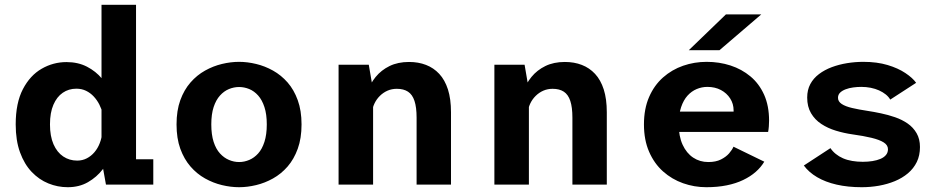

<svg xmlns="http://www.w3.org/2000/svg" viewBox="-20 -770 3940 801"><path d="M262.5 11Q220.5 11 181.8 -4.8Q143 -20.5 112.2 -52.8Q81.5 -85 63.5 -134.5Q45.5 -184 45.5 -251Q45.5 -340.5 75.5 -398Q105.5 -455.5 153.8 -483.2Q202 -511 257.5 -511Q305.5 -511 342.8 -491.8Q380 -472.5 405.2 -442.2Q430.5 -412 443.8 -378Q457 -344 457 -314L408.5 -295.5Q404 -315 394.5 -333.8Q385 -352.5 371 -367.5Q357 -382.5 339 -391.2Q321 -400 298.5 -400Q266.5 -400 241.8 -383Q217 -366 202.8 -333Q188.5 -300 188.5 -251Q188.5 -202 203.2 -168.2Q218 -134.5 243.8 -117.2Q269.5 -100 302 -100Q324 -100 342.2 -109.5Q360.5 -119 374.2 -135.2Q388 -151.5 396.2 -172.8Q404.5 -194 406 -216.5L458.5 -198.5Q458.5 -168 446 -132Q433.5 -96 408.5 -63.5Q383.5 -31 347 -10Q310.5 11 262.5 11ZM547.5 -750V-41.5L483 -105.5H619.5V0H422L403.5 -103V-750Z M977.5 11Q942.5 11 906 2.2Q869.5 -6.5 835.5 -25.5Q801.5 -44.5 774.8 -75.2Q748 -106 732.2 -149.5Q716.5 -193 716.5 -251Q716.5 -308.5 732.2 -352Q748 -395.5 774.8 -426Q801.5 -456.5 835.5 -475.5Q869.5 -494.5 906 -503.2Q942.5 -512 977.5 -512Q1012 -512 1048.5 -503.2Q1085 -494.5 1119 -475.5Q1153 -456.5 1179.8 -426Q1206.5 -395.5 1222.2 -352Q1238 -308.5 1238 -251Q1238 -193 1222.2 -149.5Q1206.5 -106 1179.8 -75.2Q1153 -44.5 1119 -25.5Q1085 -6.5 1048.5 2.2Q1012 11 977.5 11ZM977.5 -94Q999 -94 1019.8 -102.8Q1040.5 -111.5 1057 -129.8Q1073.5 -148 1083.2 -178.2Q1093 -208.5 1093 -251Q1093 -293.5 1083.2 -323.2Q1073.5 -353 1057 -371.5Q1040.5 -390 1019.8 -398.5Q999 -407 977.5 -407Q956 -407 935.2 -398.5Q914.5 -390 897.8 -371.5Q881 -353 871.2 -323.2Q861.5 -293.5 861.5 -251Q861.5 -208.5 871.2 -178.2Q881 -148 897.8 -129.8Q914.5 -111.5 935.2 -102.8Q956 -94 977.5 -94Z M1392.5 0V-500H1518.5L1536.5 -395V0ZM1718 0V-279Q1718 -322.5 1709.2 -349Q1700.5 -375.5 1682.2 -387.5Q1664 -399.5 1635.5 -399.5Q1614.5 -399.5 1596.8 -391.8Q1579 -384 1565 -370.2Q1551 -356.5 1542.5 -338.8Q1534 -321 1532 -302L1501 -317Q1501 -351.5 1512.5 -386Q1524 -420.5 1547.2 -449Q1570.5 -477.5 1605.2 -494.5Q1640 -511.5 1686.5 -511.5Q1725.5 -511.5 1757.2 -499.2Q1789 -487 1812.5 -461.8Q1836 -436.5 1848.8 -396.8Q1861.5 -357 1861.5 -301.5V0Z M2042.5 0V-500H2168.5L2186.5 -395V0ZM2368 0V-279Q2368 -322.5 2359.2 -349Q2350.5 -375.5 2332.2 -387.5Q2314 -399.5 2285.5 -399.5Q2264.5 -399.5 2246.8 -391.8Q2229 -384 2215 -370.2Q2201 -356.5 2192.5 -338.8Q2184 -321 2182 -302L2151 -317Q2151 -351.5 2162.5 -386Q2174 -420.5 2197.2 -449Q2220.5 -477.5 2255.2 -494.5Q2290 -511.5 2336.5 -511.5Q2375.5 -511.5 2407.2 -499.2Q2439 -487 2462.5 -461.8Q2486 -436.5 2498.8 -396.8Q2511.5 -357 2511.5 -301.5V0Z M2926.5 11Q2876.5 11 2829.8 -5.5Q2783 -22 2746.2 -54.8Q2709.5 -87.5 2688 -136.8Q2666.5 -186 2666.5 -251Q2666.5 -316 2687.8 -365Q2709 -414 2746 -446.8Q2783 -479.5 2830 -495.8Q2877 -512 2928 -512Q2980.5 -512 3027.5 -496.8Q3074.5 -481.5 3110.8 -451.2Q3147 -421 3167.8 -374.8Q3188.5 -328.5 3188.5 -266.5Q3188.5 -255.5 3187.5 -242.5Q3186.5 -229.5 3184.5 -219.5H2781V-304.5H3040.5Q3040.5 -306 3040.5 -307Q3040.5 -308 3040.5 -309.5Q3040.5 -337 3026.2 -359.2Q3012 -381.5 2987.5 -394.5Q2963 -407.5 2931 -407.5Q2908 -407.5 2886.5 -398.5Q2865 -389.5 2848.2 -371Q2831.5 -352.5 2821.5 -323Q2811.5 -293.5 2811.5 -252Q2811.5 -201.5 2827.8 -166.2Q2844 -131 2871.8 -112.5Q2899.5 -94 2935 -94Q2966.5 -94 2987.8 -104.8Q3009 -115.5 3021.8 -130.2Q3034.5 -145 3040 -158L3168.5 -95.5Q3154.5 -72 3132.5 -52.8Q3110.5 -33.5 3080.2 -19Q3050 -4.5 3011.8 3.2Q2973.5 11 2926.5 11ZM2981.5 -560.5H2853.5L3008.5 -710H3156Z M3575 11Q3517 11 3470.2 0.2Q3423.5 -10.5 3389 -30.8Q3354.5 -51 3333.5 -79.5L3444.5 -152Q3453.5 -138.5 3466.8 -127.8Q3480 -117 3497.2 -109.5Q3514.5 -102 3535.5 -98.5Q3556.5 -95 3579.5 -95Q3601 -95 3619.8 -98Q3638.5 -101 3653.2 -107.2Q3668 -113.5 3676.2 -123.5Q3684.5 -133.5 3684.5 -147.5Q3684.5 -164.5 3666.8 -175.8Q3649 -187 3616 -195Q3583 -203 3536 -209.5Q3501 -214.5 3467.2 -224.8Q3433.5 -235 3406.5 -252.8Q3379.5 -270.5 3363.5 -297.8Q3347.5 -325 3347.5 -363Q3347.5 -395 3360.5 -419.2Q3373.5 -443.5 3396.8 -461Q3420 -478.5 3450 -489.8Q3480 -501 3513.8 -506.5Q3547.5 -512 3581.5 -512Q3638.5 -512 3682.8 -498.8Q3727 -485.5 3757.2 -465.2Q3787.5 -445 3802 -424.5L3694 -354.5Q3687.5 -366 3675.5 -375.8Q3663.5 -385.5 3647.5 -392.8Q3631.5 -400 3612.5 -403.8Q3593.5 -407.5 3573 -407.5Q3556.5 -407.5 3539.5 -405.2Q3522.5 -403 3508 -397.5Q3493.5 -392 3484.8 -383.5Q3476 -375 3476 -362Q3476 -346.5 3491.5 -336.2Q3507 -326 3534.8 -319.5Q3562.5 -313 3599 -307.5Q3625.5 -303.5 3655.2 -297.2Q3685 -291 3714 -281Q3743 -271 3766.5 -254.8Q3790 -238.5 3804 -214.2Q3818 -190 3818 -156.5Q3818 -121.5 3804.8 -94.2Q3791.5 -67 3767.8 -47Q3744 -27 3713 -14.2Q3682 -1.5 3646.8 4.8Q3611.5 11 3575 11Z"/></svg>

Font: Trispace Thin SemiBold
Style: Regular
Weight: 600
Version: Version 1.210